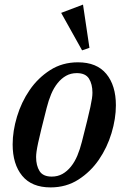

<svg xmlns="http://www.w3.org/2000/svg" viewBox="-20 -803 559 835"><path d="M205 -35Q231 -35 251.5 -46.5Q272 -58 288.5 -78.5Q305 -99 316.5 -126.5Q328 -154 336 -186Q350 -241 359 -277.5Q368 -314 373 -337.5Q378 -361 380 -375Q382 -389 382 -400Q382 -437 367 -461Q352 -485 314 -485Q288 -485 267.5 -473.5Q247 -462 230.5 -441.5Q214 -421 202.5 -393.5Q191 -366 183 -334Q169 -279 160 -242.5Q151 -206 146 -182.5Q141 -159 139 -144.5Q137 -130 137 -120Q137 -83 152 -59Q167 -35 205 -35ZM200 12Q118 12 76.5 -38.5Q35 -89 35 -175Q35 -233 54 -296Q73 -359 109 -411.5Q145 -464 198 -498Q251 -532 319 -532Q401 -532 442.5 -481.5Q484 -431 484 -345Q484 -287 465 -224Q446 -161 410 -108.5Q374 -56 321 -22Q268 12 200 12ZM246 -747 341 -783 369 -595 337 -584Z"/></svg>

Font: IBM Plex Serif Medm
Style: Italic
Weight: 500
Italic angle: -14°
Designer: Mike Abbink, Paul van der Laan, Pieter van Rosmalen
Foundry: Bold Monday
Version: Version 3.001